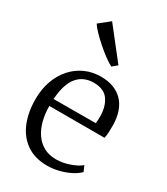

<svg xmlns="http://www.w3.org/2000/svg" viewBox="-212 -957 928 1064"><g transform="rotate(30 252.0 -425.0)"><path d="M268.5 11Q190.5 11 137 -25.5Q83.5 -62 56.2 -127Q29 -192 29 -277Q29 -341.5 48.2 -394.8Q67.5 -448 101.8 -486.2Q136 -524.5 182.2 -545.2Q228.5 -566 282 -566Q370.5 -566 420.5 -515.8Q470.5 -465.5 473.5 -369Q473.5 -340.5 472.5 -319.2Q471.5 -298 467.5 -282H114.5Q114.5 -232 125.8 -188.8Q137 -145.5 159.2 -113Q181.5 -80.5 215.2 -62.2Q249 -44 293 -44Q336 -44 379.8 -59.5Q423.5 -75 446.5 -95L462 -59.5Q443 -40 412.2 -24.2Q381.5 -8.5 344 1.2Q306.5 11 268.5 11ZM115.5 -327 385 -328Q386.5 -336 387 -349.2Q387.5 -362.5 387.5 -371.5Q387.5 -434.5 358.8 -475.8Q330 -517 264 -517Q233.5 -517 207.5 -506.2Q181.5 -495.5 162 -472.8Q142.5 -450 130.8 -414Q119 -378 115.5 -327ZM302 -643Q283.5 -652 256 -672.2Q228.5 -692.5 199.2 -718Q170 -743.5 146.8 -767.8Q123.5 -792 113.5 -808.5L181 -862.5L333.5 -668.5L303 -643Z"/></g></svg>

Font: Merriweather 28pt Light
Style: Regular
Weight: 300
Version: Version 2.100